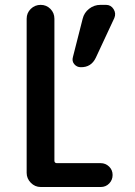

<svg xmlns="http://www.w3.org/2000/svg" viewBox="-20 -750 540 770"><path d="M382.8 -730.5H405.3Q424.8 -730.5 435.5 -713.4Q446.3 -696.3 438.5 -677.7L364.3 -518.6Q345.7 -479.5 303.7 -480.5Q288.1 -480.5 277.8 -492.7Q267.6 -504.9 272.5 -521.5L311.5 -674.8Q317.4 -699.2 337.4 -714.8Q357.4 -730.5 382.8 -730.5ZM143.6 0Q120.1 0 103.5 -17.1Q86.9 -34.2 86.9 -56.6V-674.8Q86.9 -698.2 103.5 -714.4Q120.1 -730.5 143.1 -730.5Q166 -730.5 182.1 -714.4Q198.2 -698.2 198.2 -674.8V-105.5Q198.2 -96.7 207 -95.7H383.8Q403.3 -95.7 417.5 -82Q431.6 -68.4 431.6 -48.3Q431.6 -28.3 418 -14.2Q404.3 0 383.8 0Z"/></svg>

Font: Rounded Mgen+ 2m medium
Style: Regular
Weight: 500
Designer: [Source Han Sans]
Ryoko NISHIZUKA  (kana & ideographs); Paul D. Hunt (Latin, Greek & Cyrillic); Wenlong ZHANG  (bopomofo
Version: Version 1.059.20150602